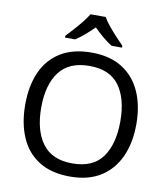

<svg xmlns="http://www.w3.org/2000/svg" viewBox="-100 -1121 981 1121"><g transform="rotate(10 390.5 -560.0)"><path d="M720 -451Q720 -341 682.5 -258Q645 -175 572 -129Q499 -83 391 -83Q280 -83 206.5 -129Q133 -175 97 -258.5Q61 -342 61 -452Q61 -562 97 -644Q133 -726 206.5 -772Q280 -818 392 -818Q499 -818 572 -772.5Q645 -727 682.5 -644.5Q720 -562 720 -451ZM156 -451Q156 -316 213 -238.5Q270 -161 391 -161Q513 -161 569 -238.5Q625 -316 625 -451Q625 -586 569 -662.5Q513 -739 392 -739Q271 -739 213.5 -662.5Q156 -586 156 -451ZM435 -1037Q447 -1015 469.5 -987.5Q492 -960 516.5 -933.5Q541 -907 560 -888V-877H498Q472 -893 444 -916.5Q416 -940 389 -967Q362 -940 335 -917Q308 -894 282 -877H222V-888Q241 -908 264.5 -934Q288 -960 310 -987.5Q332 -1015 345 -1037Z"/></g></svg>

Font: Noto Sans Telugu UI
Style: Regular
Weight: 400
Designer: Jelle Bosma - Monotype Design Team
Foundry: Monotype Imaging Inc.
Version: Version 2.005; ttfautohint (v1.8.4.7-5d5b)